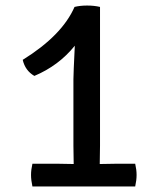

<svg xmlns="http://www.w3.org/2000/svg" viewBox="-20 -673 570 693"><path d="M246 -81 245 -147V-387Q245 -406 250 -508Q192 -436 104 -399Q71 -418 62 -457Q204 -545 249 -648Q269 -653 294.5 -653Q320 -653 341 -648V-147L340 -81L398 -82H468Q473 -60 473 -41.5Q473 -23 468 0H97Q92 -23 92 -41.5Q92 -60 97 -82H190Z"/></svg>

Font: Signika Negative
Style: Regular
Weight: 400
Designer: Anna Giedrys
Foundry: Anna Giedrys
Version: Version 1.001